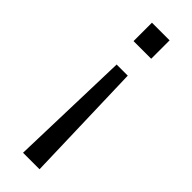

<svg xmlns="http://www.w3.org/2000/svg" viewBox="-226 -523 691 691"><g transform="rotate(45 119.0 -177.5)"><path d="M91.8 -310.5H148.4L162.1 152.3H78.1ZM75.2 -506.8H165V-413.1H75.2Z"/></g></svg>

Font: DINish
Style: Regular
Weight: 400
Designer: Bert Driehuis
Foundry: Playbeing
Version: Version 3.008; git-95204e4c-release